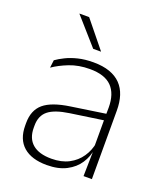

<svg xmlns="http://www.w3.org/2000/svg" viewBox="-129 -768 737 864"><g transform="rotate(20 239.0 -335.5)"><path d="M369.5 0 372 -125 370 -131.5V-290L370.5 -328Q370.5 -394.5 337 -428.5Q303.5 -462.5 232.5 -462.5Q178.5 -462.5 135.2 -445.5Q92 -428.5 61 -407L65.5 -444Q82 -456 106.8 -468.2Q131.5 -480.5 164 -488.5Q196.5 -496.5 237 -496.5Q282 -496.5 314.8 -485Q347.5 -473.5 368.5 -451.8Q389.5 -430 399.5 -399Q409.5 -368 409.5 -328.5V0ZM196 10Q123.5 10 84.2 -24.2Q45 -58.5 45 -124V-136.5Q45 -197.5 83 -229.8Q121 -262 208 -274.5L379.5 -300L381.5 -269L213.5 -244.5Q145 -234.5 114.8 -210Q84.5 -185.5 84.5 -138.5V-128Q84.5 -77 115.5 -50.5Q146.5 -24 206 -24Q254.5 -24 289.2 -42.2Q324 -60.5 345.2 -91.8Q366.5 -123 373 -162L383.5 -131H374.5Q369.5 -94 348.5 -61.8Q327.5 -29.5 289.5 -9.8Q251.5 10 196 10ZM148.5 -681 251.5 -554V-553H214.5L102.5 -680V-681Z"/></g></svg>

Font: Anek Bangla ExtraLight
Style: Regular
Weight: 250
Designer: Sulekha Rajkumar (Bangla), Yesha Goshar (Latin)
Foundry: Ek Type
Version: Version 1.003